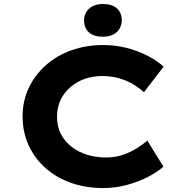

<svg xmlns="http://www.w3.org/2000/svg" viewBox="-20 -942 927 972"><path d="M502.1 10Q415.2 10 341.1 -15.8Q266.9 -41.6 211.7 -90.1Q156.4 -138.7 125.4 -205.5Q94.4 -272.3 94.4 -352.9Q94.4 -431.7 126.1 -497.9Q157.7 -564 213.1 -612.8Q268.4 -661.6 342.6 -687.8Q416.8 -714 503.4 -714Q564.2 -714 620.7 -699.6Q677.1 -685.2 725.3 -660.7Q773.5 -636.2 808.3 -604.6L708.6 -475Q683.2 -498.1 652.1 -516.5Q621.1 -534.8 582.4 -545.9Q543.8 -557.1 496.2 -557.1Q452.3 -557.1 412 -543.6Q371.6 -530.1 339.3 -503.4Q307 -476.8 287.8 -438.5Q268.7 -400.3 268.7 -351.1Q268.7 -301.6 288.6 -263.2Q308.5 -224.9 342.9 -198.4Q377.4 -171.9 421.8 -158.4Q466.3 -144.8 516.4 -144.8Q564.1 -144.8 602.7 -158.3Q641.4 -171.8 672.2 -191.2Q703.1 -210.5 726 -230.1L807.2 -98.6Q779.4 -73 731.9 -48Q684.4 -23 625.1 -6.5Q565.8 10 502.1 10ZM501.1 -756.1Q455.2 -756.1 430.4 -778.1Q405.7 -800.2 405.7 -838.9Q405.7 -873.7 430.7 -897.7Q455.8 -921.7 501.1 -921.7Q547 -921.7 571.8 -899.7Q596.5 -877.7 596.5 -838.9Q596.5 -804.2 571.5 -780.1Q546.4 -756.1 501.1 -756.1Z"/></svg>

Font: Lexend Mega
Style: Regular
Weight: 400
Designer: Bonnie Shaver-Troup, Thomas Jockin
Foundry: Lexend
Version: Version 1.007